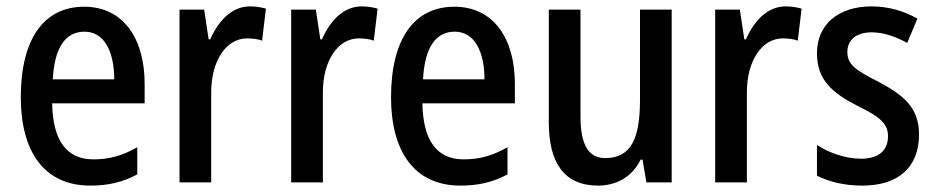

<svg xmlns="http://www.w3.org/2000/svg" viewBox="-20 -570 2926 600"><path d="M243 -549C117 -549 45 -448 45 -266C45 -99 116 10 262 10C319 10 364 -1 409 -25V-110C362 -83 321 -72 272 -72C188 -72 145 -131 143 -247H432V-308C432 -450 365 -549 243 -549ZM244 -471C307 -471 337 -407 337 -322H145C150 -422 185 -471 244 -471Z M761 -550C705 -550 663 -506 637 -447H632L618 -540H541V0H640V-281C640 -382 688 -450 752 -450C770 -450 786 -448 799 -443L811 -543C794 -548 777 -550 761 -550Z M1110 -550C1054 -550 1012 -506 986 -447H981L967 -540H890V0H989V-281C989 -382 1037 -450 1101 -450C1119 -450 1135 -448 1148 -443L1160 -543C1143 -548 1126 -550 1110 -550Z M1400 -549C1274 -549 1202 -448 1202 -266C1202 -99 1273 10 1419 10C1476 10 1521 -1 1566 -25V-110C1519 -83 1478 -72 1429 -72C1345 -72 1302 -131 1300 -247H1589V-308C1589 -450 1522 -549 1400 -549ZM1401 -471C1464 -471 1494 -407 1494 -322H1302C1307 -422 1342 -471 1401 -471Z M2079 -540H1980V-259C1980 -138 1953 -76 1871 -76C1818 -76 1794 -119 1794 -207V-540H1695V-188C1695 -61 1743 10 1849 10C1906 10 1955 -17 1982 -71H1988L2000 0H2079Z M2435 -550C2379 -550 2337 -506 2311 -447H2306L2292 -540H2215V0H2314V-281C2314 -382 2362 -450 2426 -450C2444 -450 2460 -448 2473 -443L2485 -543C2468 -548 2451 -550 2435 -550Z M2852 -150C2852 -234 2803 -273 2726 -314C2651 -352 2628 -369 2628 -408C2628 -445 2656 -469 2704 -469C2742 -469 2780 -455 2815 -436L2847 -512C2803 -536 2757 -550 2703 -550C2601 -550 2533 -494 2533 -404C2533 -320 2581 -280 2658 -240C2733 -204 2755 -182 2755 -144C2755 -100 2726 -74 2671 -74C2622 -74 2569 -93 2533 -117V-21C2571 -2 2617 10 2675 10C2787 10 2852 -47 2852 -150Z"/></svg>

Font: Noto Sans Lao Looped Condensed Medium
Style: Regular
Weight: 500
Width: 3
Designer: Mark Frömberg, Ben Mitchell
Foundry: The Fontpad Ltd
Version: Version 1.002